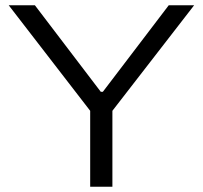

<svg xmlns="http://www.w3.org/2000/svg" viewBox="-20 -706 767 726"><path d="M321 0V-287L13 -686H112L361 -359H369L618 -686H714L405 -287V0Z"/></svg>

Font: Archivo SemiExpanded Light
Style: Regular
Weight: 300
Width: 6
Designer: Hector Gatti
Foundry: Omnibus-Type
Version: Version 2.001